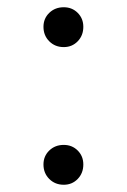

<svg xmlns="http://www.w3.org/2000/svg" viewBox="-20 -620 350 530"><path d="M156 -110Q132 -110 116 -126Q100 -142 100 -166Q100 -189 116 -204.5Q132 -220 156 -220Q179 -220 194.5 -204.5Q210 -189 210 -166Q210 -142 194.5 -126Q179 -110 156 -110ZM156 -490Q132 -490 116 -506Q100 -522 100 -546Q100 -569 116 -584.5Q132 -600 156 -600Q179 -600 194.5 -584.5Q210 -569 210 -546Q210 -522 194.5 -506Q179 -490 156 -490Z"/></svg>

Font: Gowun Batang
Style: Regular
Weight: 400
Designer: Yanghee Ryu
Foundry: Yanghee Ryu
Version: Version 2.000